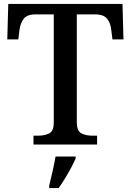

<svg xmlns="http://www.w3.org/2000/svg" viewBox="-20 -734 664 975"><path d="M150 0V-45H174Q206 -45 229.5 -56.5Q253 -68 253 -112V-661H161Q117 -661 100 -638Q83 -615 79 -582L73 -534H17L22 -714H602L607 -534H551L545 -582Q542 -615 524.5 -638Q507 -661 462 -661H370V-115Q370 -69 393 -57Q416 -45 449 -45H473V0ZM230 208Q238 176 247 136Q256 96 262 61H364V71Q355 92 340.5 119Q326 146 309.5 173Q293 200 278 221H230Z"/></svg>

Font: Noto Serif Lao Medium
Style: Regular
Weight: 500
Designer: Monotype Design Team
Foundry: Monotype Imaging Inc.
Version: Version 2.003; ttfautohint (v1.8.4.7-5d5b)